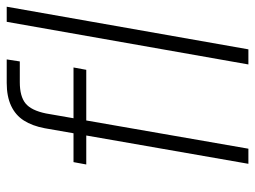

<svg xmlns="http://www.w3.org/2000/svg" viewBox="-114 -646 760 572"><g transform="rotate(-90 266.0 -360.0)"><path d="M64 0 170 -607Q177 -644 193 -669Q209 -694 237 -707Q265 -720 305 -720H375L369 -681H307Q265 -681 244 -664Q223 -647 214 -603L109 0ZM62 -483 69 -521H351L344 -483ZM360 0 487 -720H532L405 0Z"/></g></svg>

Font: DM Sans 10pt ExtraLight
Style: Italic
Weight: 250
Italic angle: -10°
Version: Version 4.004;gftools[0.9.30]